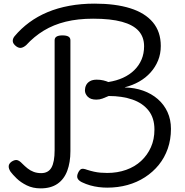

<svg xmlns="http://www.w3.org/2000/svg" viewBox="-20 -1021 1021 1058"><path d="M571 13Q548 13 524 10Q500 7 477 0.5Q454 -6 431 -17Q413 -26 407.5 -38Q402 -50 410 -68Q418 -85 427.5 -89.5Q437 -94 461 -85Q480 -79 498 -75Q516 -71 534 -69.5Q552 -68 571 -68Q627 -68 675 -85Q723 -102 757.5 -134Q792 -166 811.5 -209.5Q831 -253 831 -307Q831 -371 798.5 -412Q766 -453 709.5 -472.5Q653 -492 579 -492Q561 -484 545 -478Q529 -472 511 -472Q479 -472 463.5 -488Q448 -504 448 -523Q448 -538 454.5 -551.5Q461 -565 475.5 -573.5Q490 -582 513 -582Q533 -582 549.5 -578Q566 -574 577 -569Q622 -576 658 -592.5Q694 -609 720 -634.5Q746 -660 760 -693Q774 -726 774 -766Q774 -817 744 -850.5Q714 -884 652 -901Q590 -918 493 -918Q409 -918 342 -901.5Q275 -885 221.5 -852.5Q168 -820 124 -772Q110 -760 97 -757.5Q84 -755 69 -766Q52 -779 50.5 -793Q49 -807 60 -821Q96 -864 141.5 -897.5Q187 -931 242 -954Q297 -977 362 -989Q427 -1001 501 -1001Q616 -1001 697.5 -975.5Q779 -950 822.5 -898Q866 -846 866 -768Q866 -724 851 -687.5Q836 -651 809.5 -621.5Q783 -592 747 -571.5Q711 -551 668 -540V-539Q722 -538 768.5 -521.5Q815 -505 849.5 -475Q884 -445 903 -403.5Q922 -362 922 -311Q922 -252 904.5 -202Q887 -152 855 -112.5Q823 -73 779 -44.5Q735 -16 682.5 -1.5Q630 13 571 13ZM204 17Q161 17 127.5 0.5Q94 -16 71.5 -38Q49 -60 38 -75Q27 -92 28 -106Q29 -120 45 -131Q63 -142 75.5 -138.5Q88 -135 102 -120Q117 -105 132 -93Q147 -81 165.5 -74Q184 -67 207 -67Q246 -67 263.5 -97.5Q281 -128 281 -194V-799Q281 -813 292 -819.5Q303 -826 324 -826Q346 -826 357 -819.5Q368 -813 368 -799V-188Q368 -126 350.5 -79.5Q333 -33 296.5 -8Q260 17 204 17Z"/></svg>

Font: Playwrite PL
Style: Regular
Weight: 400
Designer: Veronika Burian, José Scaglione
Foundry: TypeTogether
Version: Version 1.002